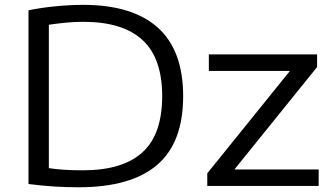

<svg xmlns="http://www.w3.org/2000/svg" viewBox="-20 -767 1367 792"><path d="M304.5 5.5Q254 5.5 205 2.5Q156 -0.5 97.5 -8V-724.5Q150.5 -735.5 210.5 -741.2Q270.5 -747 323 -747Q526 -747 630.8 -653.2Q735.5 -559.5 735.5 -370Q735.5 -178 627.5 -86.2Q519.5 5.5 304.5 5.5ZM321.5 -64.5Q486.5 -64.5 567.8 -138.8Q649 -213 649 -370.5Q649 -527.5 567.5 -602.2Q486 -677 323.5 -677Q290 -677 254.5 -673.8Q219 -670.5 181.5 -665V-73.5Q210 -69 243.2 -66.8Q276.5 -64.5 321.5 -64.5ZM835 0V-52L1176 -474.5H841.5V-542.5H1288V-490.5L947 -68H1294.5V0Z"/></svg>

Font: Encode Sans Expanded
Style: Regular
Weight: 400
Width: 7
Designer: Multiple Designers
Foundry: Impallari Type
Version: Version 3.000; ttfautohint (v1.8.3) -l 8 -r 50 -G 200 -x 14 